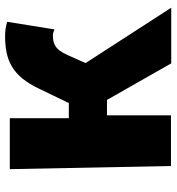

<svg xmlns="http://www.w3.org/2000/svg" viewBox="10 -634 676 735"><g transform="rotate(-90 347.5 -267.0)"><path d="M79 50H273V-195H332L472 51H685L473 -277L503 -344C525 -396 550 -402 580 -402C588 -402 595 -399 602 -396L631 -577C615 -582 597 -585 578 -585C484 -585 424 -559 374 -453L320 -341H262V-567H67Z"/></g></svg>

Font: GenEiGothic-pro-Heavy
Style: Bold
Weight: 900
Designer: Ryoko NISHIZUKA (kana & ideographs); Paul D. Hunt (Latin, Greek & Cyrillic); Wenlong ZHANG (bopomofo); Sandoll Communica
Foundry: Adobe Systems Incorporated; o_tamon
Version: Version 1.000.140830